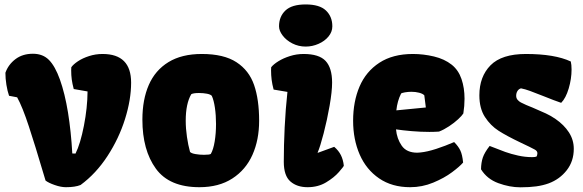

<svg xmlns="http://www.w3.org/2000/svg" viewBox="-20 -817 2575 848"><path d="M20 -394Q12.7 -415 8.3 -442.4Q3.9 -469.7 3.9 -495.6Q16.6 -531.7 48.1 -555.7Q79.6 -579.6 125.5 -579.6Q169.4 -579.6 196.5 -552Q223.6 -524.4 244.6 -465.8Q266.6 -404.3 280.3 -320.3Q293.9 -236.3 299.3 -139.2L313.5 -138.7Q335 -181.6 350.6 -261.5Q366.2 -341.3 366.7 -413.1L305.7 -423.8Q299.3 -447.8 296.9 -466.1Q294.4 -484.4 294.4 -506.3L294.9 -520Q303.7 -532.7 324.2 -546.4Q344.7 -560.1 373.3 -569.3Q401.9 -578.6 433.1 -578.6Q559.1 -578.6 559.1 -452.1Q559.1 -377 532.2 -291.3Q505.4 -205.6 454.8 -127.9Q404.3 -50.3 335.9 0Q312 9.8 271 9.8Q249 9.8 221.7 0.2Q194.3 -9.3 181.2 -19.5L170.9 -53.7Q135.7 -172.9 107.4 -259Q79.1 -345.2 55.7 -387.2Z M871.1 -578.6Q968.8 -578.6 1024.4 -542.2Q1080.1 -505.9 1102.3 -441.4Q1124.5 -377 1124.5 -283.7Q1124.5 -199.2 1095 -133.1Q1065.4 -66.9 1006.1 -28.6Q946.8 9.8 860.8 9.8Q728 9.8 668.5 -72Q608.9 -153.8 608.9 -288.6Q608.9 -377 637.2 -441.9Q665.5 -506.8 724.1 -542.7Q782.7 -578.6 871.1 -578.6ZM911.1 -137.2Q922.4 -156.7 928.2 -192.4Q934.1 -228 934.1 -269.5Q934.1 -307.6 929.2 -341.1Q924.3 -374.5 915.5 -393.6Q910.2 -399.9 894 -403.1Q877.9 -406.2 858.9 -406.2Q834 -406.2 824.7 -400.9Q800.3 -358.9 800.3 -284.2Q800.3 -249 805.7 -212.4Q811 -175.8 819.3 -146Q825.2 -139.6 843.3 -136.5Q861.3 -133.3 880.9 -133.3Q905.8 -133.3 911.1 -137.2Z M1330.1 -797.4Q1391.6 -797.4 1419.7 -770.5Q1447.8 -743.7 1447.8 -700.7Q1447.8 -676.3 1430.9 -655.8Q1414.1 -635.3 1386.7 -623.3Q1359.4 -611.3 1330.1 -611.3Q1298.3 -611.3 1271.2 -625.2Q1244.1 -639.2 1228.3 -660.2Q1212.4 -681.2 1212.4 -700.7Q1212.4 -743.7 1240.5 -770.5Q1268.6 -797.4 1330.1 -797.4ZM1188.5 -421.4Q1182.1 -445.3 1179.7 -465.1Q1177.2 -484.9 1177.2 -506.3L1177.7 -520Q1188 -533.2 1209.7 -546.6Q1231.4 -560.1 1260.5 -569.3Q1289.6 -578.6 1320.8 -578.6Q1389.2 -578.6 1418 -547.9Q1446.8 -517.1 1446.8 -452.1Q1446.8 -413.1 1435.8 -350.1Q1424.8 -287.1 1409.4 -227.8Q1394 -168.5 1382.8 -143.1L1383.8 -142.1L1456.1 -168.5Q1475.6 -151.9 1485.6 -131.8Q1495.6 -111.8 1498.5 -85.4Q1498.5 -82 1477.1 -57.4Q1455.6 -32.7 1420.2 -11.5Q1384.8 9.8 1338.4 9.8Q1291.5 9.8 1262.5 -15.6Q1233.4 -41 1233.4 -102.5Q1233.4 -174.3 1237.3 -254.9Q1241.2 -335.4 1249.5 -411.1Z M1803.7 -578.6Q1850.1 -578.6 1896.5 -567.6Q1942.9 -556.6 1975.1 -531.2Q2004.9 -507.3 2018.3 -468Q2031.7 -428.7 2031.7 -380.9Q2031.7 -349.1 2026.4 -315.9Q2020.5 -306.2 2003.4 -290.3Q1986.3 -274.4 1963.4 -259.3Q1940.4 -244.1 1918.9 -235.8Q1898.4 -234.4 1876.5 -234.4Q1837.9 -234.4 1798.3 -237.8Q1758.8 -241.2 1729 -245.6Q1732.9 -204.1 1754.4 -173.3Q1775.9 -142.6 1822.8 -142.6Q1827.1 -142.6 1836.9 -143.6Q1866.7 -146.5 1906.5 -159.4Q1946.3 -172.4 1985.8 -189.5Q2004.4 -170.9 2013.2 -152.3Q2022 -133.8 2025.4 -99.1Q2010.3 -81.5 1976.3 -56.2Q1942.4 -30.8 1893.6 -10.5Q1844.7 9.8 1791.5 9.8Q1711.4 9.8 1654.5 -29.1Q1597.7 -67.9 1568.6 -134.5Q1539.6 -201.2 1539.6 -283.7Q1539.6 -368.2 1567.9 -434.6Q1596.2 -501 1655.5 -539.8Q1714.8 -578.6 1803.7 -578.6ZM1854 -396Q1847.2 -403.3 1831.1 -407.5Q1814.9 -411.6 1797.4 -411.6Q1783.2 -411.6 1768.8 -409.2Q1754.4 -406.7 1751.5 -403.8Q1734.9 -371.1 1730.5 -329.6L1860.8 -342.3Z M2330.1 -123Q2343.8 -123 2349.6 -125.5Q2351.1 -127.4 2352.3 -131.6Q2353.5 -135.7 2353.5 -140.1Q2353.5 -149.9 2342.3 -156.2Q2324.7 -166 2279.8 -187Q2218.3 -216.3 2182.4 -239.3Q2146.5 -262.2 2121.8 -300.3Q2097.2 -338.4 2097.2 -396Q2097.2 -478.5 2146.5 -528.6Q2195.8 -578.6 2302.7 -578.6Q2430.2 -578.6 2501 -545.4Q2504.4 -531.2 2504.4 -509.8Q2504.4 -468.8 2491.7 -426Q2479 -383.3 2458.5 -362.8Q2430.7 -372.1 2379.9 -392.6Q2342.8 -407.2 2321 -415.3Q2299.3 -423.3 2281.2 -426.8Q2271.5 -424.3 2265.6 -415.3Q2259.8 -406.2 2259.8 -394Q2259.8 -383.3 2266.1 -376Q2272.5 -368.7 2280.5 -364.5Q2288.6 -360.4 2303.7 -353.5Q2311.5 -350.1 2318.4 -347.4Q2325.2 -344.7 2331.1 -342.3Q2369.1 -326.2 2391.1 -315.9Q2413.1 -305.7 2433.6 -291.5Q2471.2 -265.6 2492.7 -232.4Q2514.2 -199.2 2514.2 -159.7Q2514.2 -105 2483.2 -65.2Q2452.1 -25.4 2403.8 -7.3Q2378.4 2 2348.4 6.1Q2318.4 10.3 2278.3 10.3Q2231 10.3 2180.9 -8.1Q2130.9 -26.4 2104.5 -69.3Q2105 -99.1 2112.5 -121.3Q2120.1 -143.6 2142.6 -172.4Q2185.5 -155.3 2211.4 -146Q2237.3 -136.7 2268.3 -129.9Q2299.3 -123 2330.1 -123Z"/></svg>

Font: Kavoon
Style: Regular
Weight: 400
Designer: Viktoriya Grabowska
Foundry: Viktoriya Grabowska
Version: Version 1.004; ttfautohint (v1.4.1)